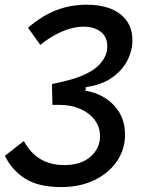

<svg xmlns="http://www.w3.org/2000/svg" viewBox="-36 -547 642 802"><path d="M219.7 234.4Q125 234.4 69.6 199.5Q14.2 164.6 -15.6 104L63.5 42Q117.7 142.6 232.4 142.6Q301.8 142.6 341.8 107.7Q381.8 72.8 381.8 22Q381.8 -17.1 359.1 -46.6Q336.4 -76.2 298.1 -92.5Q259.8 -108.9 212.9 -108.9H183.1L181.6 -168.5L181.2 -195.8Q201.2 -199.7 221.7 -204.8Q242.2 -210 255.4 -213.4Q335.9 -235.8 374 -272.2Q412.1 -308.6 412.1 -353Q412.1 -393.1 384.8 -414.3Q357.4 -435.5 313.5 -435.5Q269.5 -435.5 222.4 -415Q175.3 -394.5 132.3 -359.4L81.1 -431.2Q140.1 -481.9 199.7 -504.6Q259.3 -527.3 324.7 -527.3Q416.5 -527.3 466.8 -487.8Q517.1 -448.2 517.1 -379.4Q517.1 -335 495.4 -293.2Q473.6 -251.5 430.4 -221.7Q387.2 -191.9 322.3 -183.1L321.3 -167.5H325.2Q397 -153.8 441.7 -105.2Q486.3 -56.6 486.3 15.6Q486.3 76.7 452.6 126.2Q418.9 175.8 358.9 205.1Q298.8 234.4 219.7 234.4Z"/></svg>

Font: Cascadia Mono PL
Style: Italic
Weight: 400
Italic angle: -10°
Monospace: yes
Designer: Aaron Bell
Foundry: Saja Typeworks
Version: Version 2404.023; ttfautohint (v1.8.4)